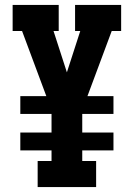

<svg xmlns="http://www.w3.org/2000/svg" viewBox="-20 -755 540 775"><path d="M132 0V-105H188V-148H62V-220H188V-295H62V-367H167L69 -630H31V-735H217V-630H196L250 -463L304 -630H283V-735H469V-630H431L333 -367H438V-295H312V-220H438V-148H312V-105H368V0Z"/></svg>

Font: Iosevka Slab Extrabold
Style: Regular
Weight: 800
Monospace: yes
Designer: Belleve Invis
Foundry: Belleve Invis
Version: Version 11.1.1; ttfautohint (v1.8.3)